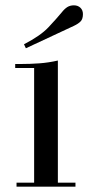

<svg xmlns="http://www.w3.org/2000/svg" viewBox="-20 -700 336 720"><path d="M77 -519 70 -534Q132 -566 162 -598Q192 -630 211 -653Q222 -667 232.5 -673.5Q243 -680 257 -680Q272 -680 281.5 -671Q291 -662 291 -647Q291 -629 282.5 -620Q274 -611 257 -603ZM197 -15H263V0H42V-15H108V-445H37V-460H58Q94 -460 128 -462.5Q162 -465 197 -473Z"/></svg>

Font: Elsie
Style: Regular
Weight: 400
Designer: Alejandro Inler
Foundry: Alejandro Inler
Version: 1.001